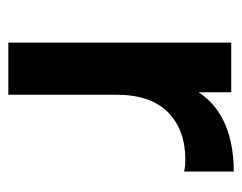

<svg xmlns="http://www.w3.org/2000/svg" viewBox="-80 -500 580 460"><g transform="rotate(90 210.0 -270.0)"><path d="M82 0V-534H201V-387L187 -430Q211 -484 262.5 -512Q314 -540 391 -540V-421Q383 -423 376 -423.5Q369 -424 362 -424Q291 -424 249 -382.5Q207 -341 207 -259V0Z"/></g></svg>

Font: MOST Montserrat SemiBold
Style: Regular
Weight: 600
Designer: Julieta Ulanovsky
Foundry: Julieta Ulanovsky
Version: Version 8.000;March 11, 2024;FontCreator 15.0.0.2926 64-bit